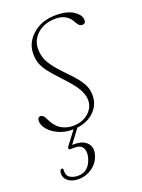

<svg xmlns="http://www.w3.org/2000/svg" viewBox="-124 -490 550 745"><g transform="rotate(-20 151.0 -118.0)"><path d="M118.5 -5.5Q159 -5.5 183.8 -27.5Q208.5 -49.5 208.5 -80Q208.5 -101 195.2 -125.2Q182 -149.5 140.5 -193.5Q111.5 -224 96 -244.8Q80.5 -265.5 75 -282.8Q69.5 -300 69.5 -320.5Q69.5 -367 107.2 -399.8Q145 -432.5 202 -432.5Q250 -432.5 275.8 -414.8Q301.5 -397 301.5 -377Q301.5 -361.5 287 -361.5Q281 -361.5 275.8 -365.5Q270.5 -369.5 264.5 -381Q244.5 -420 197.5 -420Q151.5 -420 122.5 -394.8Q93.5 -369.5 93.5 -331Q93.5 -315 98 -298.8Q102.5 -282.5 117 -261.5Q131.5 -240.5 161 -210Q190 -181 205 -161Q220 -141 225.5 -125.2Q231 -109.5 231 -92Q231 -49 198.2 -20.8Q165.5 7.5 111.5 7.5Q81 7.5 55.8 -4Q30.5 -15.5 15.5 -33Q0.5 -50.5 0.5 -68.5Q0.5 -84.5 13.5 -84.5Q18.5 -84.5 23.5 -80.2Q28.5 -76 33.5 -65Q48 -33 70.2 -19.2Q92.5 -5.5 118.5 -5.5ZM125 -4H140.5L90.5 62.5Q93.5 62.5 99.5 62.5Q135 62.5 151.8 80.8Q168.5 99 161 127.5Q153 158 127.2 177Q101.5 196 69 196Q41 196 24.8 181.8Q8.5 167.5 12.5 145Q14.5 136 21 135.5Q27.5 135 26.5 143.5Q24.5 165 38.2 174Q52 183 71.5 183Q118 183 132 129.5Q138 106 129.5 90.8Q121 75.5 96.5 75.5H79Q72.5 75.5 71.8 71.2Q71 67 75.5 61.5Z"/></g></svg>

Font: Fraunces 144pt S050 Thin
Style: Italic
Weight: 100
Italic angle: -16°
Version: Version 1.000; ttfautohint (v1.8.3)